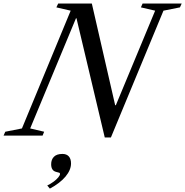

<svg xmlns="http://www.w3.org/2000/svg" viewBox="-86 -782 1067 1107"><path d="M518 10.5 355 -676.5H352L88 -41.5L168.5 -22.5L159.5 0H-65.5L-55.5 -22.5L40.5 -41.5L321.5 -720.5L239 -739.5L249.5 -761.5H443.5L578 -175.5H582L808.5 -720.5L726.5 -739.5L736 -761.5H961.5L951.5 -739.5L856.5 -720.5L553.5 10.5ZM201.5 305.5 186.5 287.5Q207 277.5 223.8 265Q240.5 252.5 250.2 240.5Q260 228.5 260 221Q260 215.5 256 214Q252 212.5 237.5 209Q209 202 209 165Q209 138 225 121.8Q241 105.5 274 105.5Q298 105.5 310.8 119.8Q323.5 134 323.5 160.5Q323.5 198 291.8 236Q260 274 201.5 305.5Z"/></svg>

Font: Libre Caslon Text
Style: Italic
Weight: 400
Italic angle: -22.583°
Designer: Pablo Impallari, Rodrigo Fuenzalida, Katja Schimmel
Foundry: Pablo Impallari, Rodrigo Fuenzalida
Version: Version 2.000